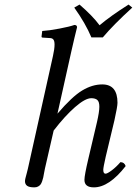

<svg xmlns="http://www.w3.org/2000/svg" viewBox="-20 -807 597 837"><path d="M175.8 -71.8Q174.3 -64.9 172.1 -52.7Q169.9 -40.5 168.5 -33.4Q167 -26.4 163.8 -17.1Q160.6 -7.8 156.7 -2.7Q152.8 2.4 146 6.1Q139.2 9.8 129.9 9.8Q107.4 9.8 98.1 2.9Q88.9 -3.9 88.9 -17.1Q88.9 -21.5 90.8 -30Q92.8 -38.6 96.7 -52.2L101.6 -71.8L210.9 -563Q217.8 -593.8 217.8 -612.8Q217.8 -628.4 212.6 -634.8Q207.5 -641.1 196.8 -641.1L166 -643.1Q161.1 -643.1 161.1 -647.9L164.1 -671.9Q194.8 -673.8 239.5 -682.4Q284.2 -690.9 304.2 -698.2Q315.9 -698.2 315.9 -688Q305.7 -647.9 291 -583L230.5 -311.5Q294.4 -386.2 338.4 -412.6Q382.3 -439 425.8 -439Q492.2 -439 492.2 -358.9Q492.2 -342.8 479 -283.2L440.9 -124Q430.2 -76.7 430.2 -66.9Q430.2 -49.8 439.9 -49.8Q447.8 -49.8 467 -64.2Q486.3 -78.6 504.9 -100.1Q522 -100.1 527.8 -83Q455.6 9.8 389.2 9.8Q348.1 9.8 348.1 -22.9Q348.1 -42.5 365.2 -115.2L402.8 -274.9Q413.1 -319.8 413.1 -341.8Q413.1 -363.3 404.3 -371.1Q395.5 -378.9 377.9 -378.9Q351.6 -378.9 307.1 -340.1Q262.7 -301.3 213.9 -237.8ZM378.4 -644Q352.5 -705.6 303.7 -773.9L326.7 -787.1Q383.8 -737.8 414.1 -696.8Q462.4 -737.8 540.5 -787.1L556.6 -773.9Q475.1 -699.7 428.2 -644Z"/></svg>

Font: Linux Libertine G
Style: Italic
Weight: 400
Italic angle: -12°
Designer: Philipp H. Poll
Foundry: Philipp H. Poll
Version: Version 5.1.3